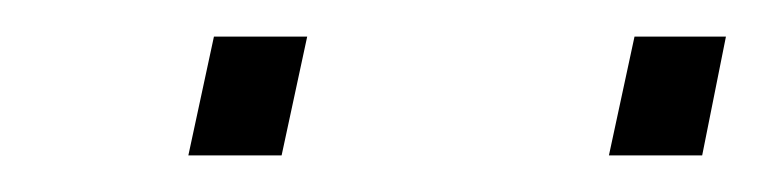

<svg xmlns="http://www.w3.org/2000/svg" viewBox="-20 -730 417 105"><path d="M313 -645 327 -710H377L364 -645ZM83 -645 97 -710H148L134 -645Z"/></svg>

Font: Saira Expanded ExtraLight
Style: Italic
Weight: 250
Width: 7
Italic angle: -12°
Designer: Hector Gatti with collaboration of the Omnibus-Type team
Foundry: Omnibus-Type
Version: Version 1.101